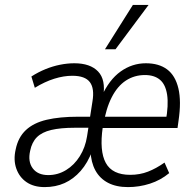

<svg xmlns="http://www.w3.org/2000/svg" viewBox="-20 -755 793 783"><path d="M162 8Q118 8 88.5 -12Q59 -32 46.5 -67.5Q34 -103 44 -146Q54 -195 85.5 -224.5Q117 -254 170 -266.5Q223 -279 298 -279H364L357 -234H285Q227 -234 189 -225Q151 -216 130.5 -195.5Q110 -175 103 -140Q93 -96 113.5 -68.5Q134 -41 177 -41Q216 -41 249.5 -61.5Q283 -82 305.5 -118Q328 -154 335 -199L357 -341Q366 -394 346.5 -420Q327 -446 275 -446Q240 -446 201.5 -434Q163 -422 122 -397L108 -443Q136 -461 165.5 -473Q195 -485 225 -491Q255 -497 283 -497Q348 -497 380 -463.5Q412 -430 401 -361H394Q425 -430 472 -463.5Q519 -497 575 -497Q628 -497 661.5 -472Q695 -447 707.5 -394.5Q720 -342 708 -262L704 -233H386L393 -279H673L656 -261Q668 -327 661.5 -369Q655 -411 632 -430Q609 -449 571 -449Q528 -449 493.5 -426.5Q459 -404 435.5 -358Q412 -312 401 -243L399 -236Q385 -139 411.5 -90.5Q438 -42 511 -42Q550 -42 583.5 -55Q617 -68 651 -92L670 -49Q635 -20 591.5 -6Q548 8 502 8Q454 8 420.5 -9.5Q387 -27 369 -60Q351 -93 349 -140H356Q338 -91 309 -58Q280 -25 243.5 -8.5Q207 8 162 8ZM408 -554 522 -735H586L451 -554Z"/></svg>

Font: Nunito Sans 10pt Condensed Light
Style: Italic
Weight: 300
Width: 3
Italic angle: -9°
Designer: Vernon Adams
Foundry: Vernon Adams
Version: Version 3.101;gftools[0.9.27]